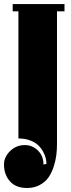

<svg xmlns="http://www.w3.org/2000/svg" viewBox="-54 -688 351 950"><path d="M228 -631.8V24.9Q228 54.2 224.4 81.8Q220.7 109.4 210.7 139.4Q200.7 169.4 184.8 191.4Q168.9 213.4 141.8 227.8Q114.7 242.2 80.1 242.2Q24.4 242.2 -4.9 209Q-34.2 175.8 -34.2 126Q-34.2 88.9 -3.9 59.3Q26.4 29.8 68.8 29.8Q106 29.8 133.5 56.6Q161.1 83.5 161.1 126L175.8 123Q175.8 109.9 172.4 95Q168.9 80.1 159.2 62.3Q149.4 44.4 134.8 30.3Q120.1 16.1 94.7 6.6Q69.3 -2.9 37.1 -2.9V-631.8H8.8V-668H265.1V-631.8Z"/></svg>

Font: Lletraferida
Style: Heavy
Weight: 900
Designer: Josep Patau Bellart
Foundry: Josep Patau Bellart
Version: Version 1.000